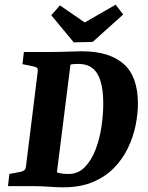

<svg xmlns="http://www.w3.org/2000/svg" viewBox="-20 -795 630 820"><path d="M250 5Q223 5 189 2.5Q155 0 125 0H14L20 -52L67 -61Q78 -63 84 -68Q90 -73 91 -85L141 -488Q143 -501 137.5 -505.5Q132 -510 120 -512L76 -521L82 -573H192Q211 -573 237 -573.5Q263 -574 288.5 -575Q314 -576 329 -576Q446 -576 507.5 -522.5Q569 -469 569 -352Q569 -308 559 -259Q549 -210 526.5 -163Q504 -116 467 -78Q430 -40 376.5 -17.5Q323 5 250 5ZM272 -52Q314 -52 342.5 -81.5Q371 -111 388.5 -157Q406 -203 413.5 -255Q421 -307 421 -352Q421 -437 396 -479.5Q371 -522 315 -522Q308 -522 298 -521.5Q288 -521 281 -519L223 -59Q234 -55 246.5 -53.5Q259 -52 272 -52ZM506 -733 376 -616 295 -614 199 -730 236 -772 342 -699 474 -775Z"/></svg>

Font: Rasa
Style: Bold Italic
Weight: 700
Italic angle: -7.10001°
Designer: Anna Giedrys (Yrsa+Rasa design), David Brezina (Yrsa art-direction, Rasa art-direction, design)
Foundry: Rosetta Type Foundry
Version: Version 2.004